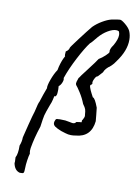

<svg xmlns="http://www.w3.org/2000/svg" viewBox="-94 -708 701 982"><g transform="rotate(10 256.5 -217.0)"><path d="M513 -553Q513 -497 468 -436Q458 -420 445.5 -408.5Q433 -397 431 -397Q428 -395 420.5 -386.5Q413 -378 409 -367Q403 -361 394.5 -351Q386 -341 384 -341Q378 -341 370 -324.5Q362 -308 366 -300L361 -294Q353 -293 358 -278.5Q363 -264 370.5 -250Q378 -236 380 -232Q386 -231 393 -219Q400 -207 409 -183Q409 -181 413 -146L416 -114Q407 -30 326 -24Q317 -22 303 -22Q289 -22 273.5 -27Q258 -32 251 -34Q228 -43 217.5 -50.5Q207 -58 207 -69Q207 -76 212 -86Q213 -89 217 -90.5Q221 -92 221 -91Q227 -91 229.5 -91.5Q232 -92 232 -92L262 -91Q272 -90 285 -87Q298 -84 303 -84Q313 -84 319 -93Q329 -95 336 -95.5Q343 -96 345 -96Q346 -96 346 -105Q345 -106 346 -106Q347 -107 350 -112Q353 -117 355.5 -124Q358 -131 356 -137Q355 -155 352 -164.5Q349 -174 337 -190Q326 -219 309 -245.5Q292 -272 286 -278Q283 -283 283 -287Q283 -295 289 -310Q290 -315 292 -317.5Q294 -320 295 -321Q295 -323 326 -363Q369 -419 375 -430Q392 -440 408 -455Q424 -470 424 -475Q422 -481 425.5 -491Q429 -501 438 -513Q457 -546 457 -569Q457 -577 453 -587Q448 -591 438 -591Q420 -591 395.5 -576.5Q371 -562 351 -539Q322 -503 318 -502Q295 -472 264 -412.5Q233 -353 216 -303Q220 -296 214 -280.5Q208 -265 198 -258Q199 -252 199 -240Q199 -232 198.5 -227Q198 -222 198 -221Q198 -215 195.5 -210Q193 -205 192 -204Q185 -204 185 -203Q184 -199 181 -185Q178 -171 171 -155Q155 -112 151.5 -97.5Q148 -83 142 -38Q121 25 112 79L111 92Q111 100 113 108Q109 120 105.5 144Q102 168 102 184Q102 205 98.5 209.5Q95 214 79 213Q51 206 44 168Q45 167 45 161L44 139Q55 119 54 76Q63 54 63 32Q67 15 80 -36.5Q93 -88 100 -109Q110 -155 115 -162Q128 -203 141 -237Q139 -250 151 -283Q163 -316 178 -338Q181 -356 186.5 -373Q192 -390 197 -400.5Q202 -411 204 -414Q202 -416 202 -423Q202 -434 203 -439Q213 -445 216.5 -451.5Q220 -458 220 -461Q220 -464 257 -513Q294 -562 314 -586Q333 -605 358.5 -620Q384 -635 404 -640Q439 -647 448 -647Q456 -648 476 -631.5Q496 -615 504 -599Q513 -578 513 -553Z"/></g></svg>

Font: Caveat
Style: Regular
Weight: 400
Designer: Pablo Impallari
Foundry: Pablo Impallari
Version: Version 1.500; ttfautohint (v1.6)